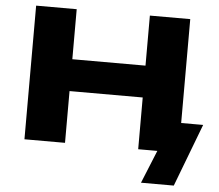

<svg xmlns="http://www.w3.org/2000/svg" viewBox="-58 -770 1150 1009"><g transform="rotate(5 517.0 -265.5)"><path d="M722 174 793 0H695V-157H1021L895 174ZM92 0V-705H306V-441H692V-705H905V0H692V-273H306V0Z"/></g></svg>

Font: Nunito Sans 10pt Expanded Black
Style: Regular
Weight: 900
Width: 7
Designer: Vernon Adams
Foundry: Vernon Adams
Version: Version 3.101;gftools[0.9.27]